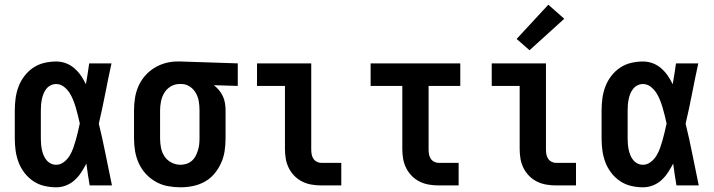

<svg xmlns="http://www.w3.org/2000/svg" viewBox="-20 -790 3040 818"><path d="M219 8Q194 8 168.5 2Q143 -4 121.5 -18.5Q100 -33 84 -54Q68 -75 59 -99Q50 -123 46.5 -148.5Q43 -174 43 -200V-320Q43 -346 46.5 -371.5Q50 -397 59 -421Q68 -445 84 -466Q100 -487 121.5 -501.5Q143 -516 168.5 -522Q194 -528 219 -528Q241 -528 261 -520.5Q281 -513 297 -499Q313 -485 325 -467.5Q337 -450 346 -431Q350 -454 353.5 -476Q357 -498 360 -520H455Q441 -456 428.5 -391.5Q416 -327 401 -263Q417 -198 430 -132Q443 -66 457 0H362Q358 -23 354.5 -46.5Q351 -70 348 -93Q338 -74 326 -55.5Q314 -37 298 -22.5Q282 -8 261.5 0Q241 8 219 8ZM219 -88Q237 -88 252 -99.5Q267 -111 276.5 -126.5Q286 -142 292 -159Q298 -176 303 -193.5Q308 -211 312 -228.5Q316 -246 320 -264Q316 -281 312 -298Q308 -315 303 -331.5Q298 -348 291.5 -364.5Q285 -381 275.5 -395.5Q266 -410 251.5 -421Q237 -432 219 -432Q207 -432 196 -426.5Q185 -421 177.5 -411.5Q170 -402 165.5 -391Q161 -380 158.5 -368Q156 -356 155 -344Q154 -332 154 -320V-200Q154 -188 155 -176Q156 -164 158.5 -152Q161 -140 165.5 -129Q170 -118 177.5 -108.5Q185 -99 196 -93.5Q207 -88 219 -88Z M749 8Q722 8 695 3Q668 -2 644 -15.5Q620 -29 601.5 -49Q583 -69 571.5 -94Q560 -119 555.5 -146Q551 -173 551 -200V-320Q551 -346 555 -372Q559 -398 569.5 -422Q580 -446 597 -466Q614 -486 636.5 -500Q659 -514 684 -521Q709 -528 735 -528Q739 -528 742.5 -528Q746 -528 750 -528L993 -520V-424L891 -427Q903 -418 913 -406Q923 -394 929.5 -380Q936 -366 938.5 -350.5Q941 -335 941 -320V-200Q941 -173 937 -146.5Q933 -120 922 -95.5Q911 -71 893.5 -50Q876 -29 852.5 -16Q829 -3 802.5 2.5Q776 8 749 8ZM749 -88Q762 -88 774.5 -92Q787 -96 797 -104.5Q807 -113 813 -124.5Q819 -136 823 -148.5Q827 -161 828.5 -174Q830 -187 830 -200V-320Q830 -339 827 -357.5Q824 -376 815 -392.5Q806 -409 790.5 -420Q775 -431 756 -432H750Q748 -432 746.5 -432Q745 -432 744 -432Q724 -432 707 -421.5Q690 -411 680 -394.5Q670 -378 666 -358.5Q662 -339 662 -320V-200Q662 -180 666 -160Q670 -140 681 -123.5Q692 -107 710.5 -97.5Q729 -88 749 -88Z M1349 0Q1328 0 1307.5 -3.5Q1287 -7 1268.5 -16Q1250 -25 1235 -40Q1220 -55 1210.5 -74Q1201 -93 1197.5 -113.5Q1194 -134 1194 -155V-424H1075V-520H1306V-155Q1306 -144 1307.5 -134Q1309 -124 1314.5 -115Q1320 -106 1329.5 -101Q1339 -96 1349 -96H1434V0Z M1849 0Q1828 0 1807.5 -3.5Q1787 -7 1768.5 -16Q1750 -25 1735 -40Q1720 -55 1710.5 -74Q1701 -93 1697.5 -113.5Q1694 -134 1694 -155V-424H1559V-520H1941V-424H1806V-155Q1806 -144 1807.5 -134Q1809 -124 1814.5 -115Q1820 -106 1829.5 -101Q1839 -96 1849 -96H1934V0Z M2349 0Q2328 0 2307.5 -3.5Q2287 -7 2268.5 -16Q2250 -25 2235 -40Q2220 -55 2210.5 -74Q2201 -93 2197.5 -113.5Q2194 -134 2194 -155V-424H2075V-520H2306V-155Q2306 -144 2307.5 -134Q2309 -124 2314.5 -115Q2320 -106 2329.5 -101Q2339 -96 2349 -96H2434V0ZM2236 -576 2181 -624 2316 -770 2384 -710Z M2719 8Q2694 8 2668.5 2Q2643 -4 2621.5 -18.5Q2600 -33 2584 -54Q2568 -75 2559 -99Q2550 -123 2546.5 -148.5Q2543 -174 2543 -200V-320Q2543 -346 2546.5 -371.5Q2550 -397 2559 -421Q2568 -445 2584 -466Q2600 -487 2621.5 -501.5Q2643 -516 2668.5 -522Q2694 -528 2719 -528Q2741 -528 2761 -520.5Q2781 -513 2797 -499Q2813 -485 2825 -467.5Q2837 -450 2846 -431Q2850 -454 2853.5 -476Q2857 -498 2860 -520H2955Q2941 -456 2928.5 -391.5Q2916 -327 2901 -263Q2917 -198 2930 -132Q2943 -66 2957 0H2862Q2858 -23 2854.5 -46.5Q2851 -70 2848 -93Q2838 -74 2826 -55.5Q2814 -37 2798 -22.5Q2782 -8 2761.5 0Q2741 8 2719 8ZM2719 -88Q2737 -88 2752 -99.5Q2767 -111 2776.5 -126.5Q2786 -142 2792 -159Q2798 -176 2803 -193.5Q2808 -211 2812 -228.5Q2816 -246 2820 -264Q2816 -281 2812 -298Q2808 -315 2803 -331.5Q2798 -348 2791.5 -364.5Q2785 -381 2775.5 -395.5Q2766 -410 2751.5 -421Q2737 -432 2719 -432Q2707 -432 2696 -426.5Q2685 -421 2677.5 -411.5Q2670 -402 2665.5 -391Q2661 -380 2658.5 -368Q2656 -356 2655 -344Q2654 -332 2654 -320V-200Q2654 -188 2655 -176Q2656 -164 2658.5 -152Q2661 -140 2665.5 -129Q2670 -118 2677.5 -108.5Q2685 -99 2696 -93.5Q2707 -88 2719 -88Z"/></svg>

Font: Iosevka SS04
Style: Bold
Weight: 700
Monospace: yes
Designer: Belleve Invis
Foundry: Belleve Invis
Version: Version 19.0.0; ttfautohint (v1.8.4)